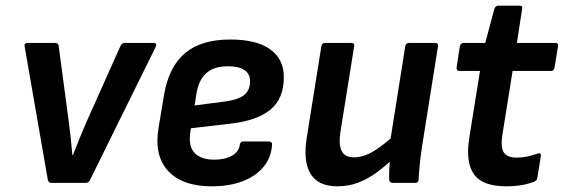

<svg xmlns="http://www.w3.org/2000/svg" viewBox="-20 -643 1982 675"><path d="M160.5 0Q150.8 0 148.2 -10.4L66.6 -479.7Q64.2 -492.1 77.9 -492.1H173.9Q184.6 -492.1 186.3 -481.7L221.4 -217.9Q225.3 -188.2 228.7 -158.5Q232 -128.8 234.3 -98.4H236.6Q248.3 -129.1 260.4 -158.5Q272.6 -187.9 285.6 -217.9L403.7 -481.7Q405.7 -486.4 409.6 -489.2Q413.4 -492.1 418.4 -492.1H520.4Q526.1 -492.1 528.3 -488.6Q530.5 -485.1 528.1 -479.7L296.5 -10.4Q291.5 0 281.5 0Z M724.4 12Q620.9 12 571 -42.1Q521.1 -96.1 537.5 -194.3L556.8 -310Q573.8 -409 630.9 -456.6Q688 -504.1 789.4 -504.1Q881.6 -504.1 929.7 -469.7Q977.8 -435.4 977.8 -372.1Q977.8 -296 930.4 -257.3Q883.1 -218.7 790.5 -208.3L651.1 -192L648.8 -175.5Q642.1 -128.6 664.2 -105.2Q686.3 -81.7 733.4 -81.7Q770.7 -81.7 795.3 -95.5Q819.9 -109.3 822.8 -133.2Q824.8 -145.6 835.2 -145.6H925.7Q937.1 -145.6 936.4 -133.9Q933.7 -89.4 906.8 -56.7Q880 -24 833.4 -6Q786.9 12 724.4 12ZM664.1 -272.2 773.4 -286.5Q819.6 -293.1 839.3 -309.7Q859.1 -326.3 859.1 -358.2Q859.1 -383.5 839.4 -396.7Q819.6 -410 781.4 -410Q731.6 -410 704.8 -385.6Q678.1 -361.2 670.4 -312.3Z M1165.5 12Q1099.1 12 1072.1 -31.6Q1045.1 -75.3 1058.4 -158.7L1109.8 -480.4Q1111.8 -492.1 1122.8 -492.1H1214.4Q1227.4 -492.1 1225.1 -480.4L1176.5 -177Q1170.2 -133.4 1181.5 -111.7Q1192.8 -89.9 1224.3 -89.9Q1257.6 -89.9 1293.1 -111.2Q1328.7 -132.5 1375.4 -175.9L1365.1 -88Q1334.9 -59.1 1303.9 -36.4Q1273 -13.7 1239.1 -0.9Q1205.3 12 1165.5 12ZM1360.4 0Q1354.8 0 1351.6 -3Q1348.4 -6 1348.1 -11.7Q1347.7 -29.7 1348.6 -49.2Q1349.4 -68.7 1352.1 -89.3L1350.7 -139.8L1404.7 -480.4Q1405.7 -486.1 1408.8 -489.1Q1412 -492.1 1417 -492.1H1509.3Q1521.7 -492.1 1519.7 -479.7L1463.3 -125.1Q1459 -96 1456 -67.5Q1453 -39 1451.6 -11.7Q1451.3 0 1438.6 0Z M1760.3 12Q1676.1 12 1646.2 -30.5Q1616.2 -73.1 1629.9 -159L1667.5 -393.6H1594.9Q1589.9 -393.6 1587 -396.9Q1584.2 -400.2 1585.2 -405.3L1596.6 -480.4Q1597.9 -486.1 1601.4 -489.1Q1604.9 -492.1 1609.6 -492.1H1685.9L1718 -611.7Q1722 -623.1 1732 -623.1H1806.2Q1818.6 -623.1 1815.6 -611.4L1797.2 -492.1H1931.3Q1944 -492.1 1941.7 -480.4L1929.6 -405.3Q1928.6 -400.2 1925.8 -396.9Q1922.9 -393.6 1917.2 -393.6H1782.1L1745.9 -167.1Q1739.6 -124.9 1751.3 -106.9Q1762.9 -88.9 1796.8 -88.9Q1815.4 -88.9 1834.1 -92.7Q1852.7 -96.5 1869.7 -103.2Q1875.7 -105.5 1879.2 -103Q1882.7 -100.5 1881.4 -94.5L1869 -17.7Q1867.7 -8.7 1858 -4.3Q1837.9 3.7 1813.6 7.8Q1789.3 12 1760.3 12Z"/></svg>

Font: Sofia Sans Hairline
Style: Italic
Weight: 1
Italic angle: -9°
Designer: Botio Nikoltchev, Ani Petrova
Foundry: lettersoup
Version: Version 4.102